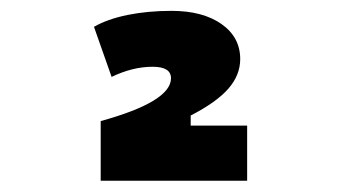

<svg xmlns="http://www.w3.org/2000/svg" viewBox="-20 -723 626 352"><path d="M164.6 -391.6V-501Q293.5 -536.6 293.5 -579.6Q293.5 -600.6 259.8 -600.6Q223.1 -600.6 184.6 -582L152.3 -673.8Q176.8 -688 213.9 -695.6Q251 -703.1 294.4 -703.1Q351.6 -703.1 386 -679Q420.4 -654.8 420.4 -614.7Q420.4 -585.4 398.7 -560.5Q377 -535.6 329.6 -511.2V-492.7H433.1V-391.6Z"/></svg>

Font: Cascadia Code PL
Style: Bold
Weight: 700
Monospace: yes
Designer: Aaron Bell
Foundry: Saja Typeworks
Version: Version 2404.023; ttfautohint (v1.8.4)